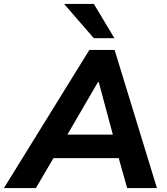

<svg xmlns="http://www.w3.org/2000/svg" viewBox="-71 -960 850 980"><path d="M-51 0 385 -705H514L730 0H578L535 -153H202L112 0ZM429 -541 273 -273H505L433 -541ZM408 -765 256 -940H408L513 -765Z"/></svg>

Font: Mulish ExtraBold
Style: Italic
Weight: 800
Italic angle: -9°
Designer: Vernon Adams
Foundry: Vernon Adams
Version: Version 3.603; ttfautohint (v1.8.3)